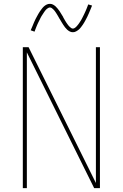

<svg xmlns="http://www.w3.org/2000/svg" viewBox="-20 -981 640 1001"><path d="M99 0V-735H129L480 -27V-735H501V0H471L120 -708V0ZM360 -813Q351 -813 343.5 -817Q336 -821 330 -826.5Q324 -832 319 -838.5Q314 -845 309.5 -852Q305 -859 300.5 -866.5Q296 -874 292 -881L291 -882Q289 -886 286 -891Q283 -896 280.5 -900.5Q278 -905 275 -909.5Q272 -914 269.5 -918Q267 -922 264 -925.5Q261 -929 257 -933Q253 -937 249 -939.5Q245 -942 240 -942Q236 -942 231.5 -939.5Q227 -937 224 -934.5Q221 -932 218 -928.5Q215 -925 211.5 -920Q208 -915 206.5 -912.5Q205 -910 203 -907Q201 -904 199 -901Q197 -898 195 -894.5Q193 -891 191 -887Q189 -883 187 -878.5Q185 -874 182.5 -869.5Q180 -865 178 -860.5Q176 -856 173.5 -850.5Q171 -845 169 -839.5Q167 -834 164.5 -828Q162 -822 160 -816L140 -823Q145 -834 149 -844Q153 -854 157 -863.5Q161 -873 165 -881Q169 -889 173 -896Q177 -903 180.5 -909.5Q184 -916 188 -921.5Q192 -927 197.5 -934.5Q203 -942 209 -947.5Q215 -953 223 -957Q231 -961 240 -961Q249 -961 256.5 -957Q264 -953 270 -947.5Q276 -942 281 -935.5Q286 -929 291 -922Q296 -915 300 -907.5Q304 -900 309 -893V-892Q311 -888 314 -883Q317 -878 319.5 -873.5Q322 -869 325 -864.5Q328 -860 330.5 -856.5Q333 -853 336 -849Q339 -845 343 -841.5Q347 -838 351 -835Q355 -832 360 -832Q364 -832 368.5 -834.5Q373 -837 376 -840Q379 -843 382 -846.5Q385 -850 388.5 -854.5Q392 -859 393.5 -861.5Q395 -864 397 -867Q399 -870 401 -873Q403 -876 405 -880Q407 -884 409 -887.5Q411 -891 413 -895.5Q415 -900 417.5 -904.5Q420 -909 422 -914Q424 -919 426.5 -924Q429 -929 431 -934.5Q433 -940 435.5 -946Q438 -952 440 -958L460 -952Q455 -940 451 -930Q447 -920 443 -911Q439 -902 435 -893.5Q431 -885 427 -878Q423 -871 419.5 -864.5Q416 -858 412 -852.5Q408 -847 402.5 -839.5Q397 -832 391 -827Q385 -822 377 -817.5Q369 -813 360 -813Z"/></svg>

Font: Zed Sans Thin Extended
Style: Regular
Weight: 100
Width: 7
Designer: Belleve Invis
Foundry: Belleve Invis
Version: Version 1.0.0; ttfautohint (v1.8.4)